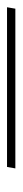

<svg xmlns="http://www.w3.org/2000/svg" viewBox="162 -248 62 519"><g transform="rotate(90 192.5 11.0)"><path d="M388.7 0 384.8 22.5H-46.9L-43 0Z"/></g></svg>

Font: Inter 28pt Thin
Style: Italic
Weight: 250
Italic angle: -9.3988°
Designer: Rasmus Andersson
Foundry: rsms
Version: Version 4.001;git-66647c0bb